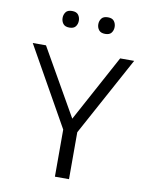

<svg xmlns="http://www.w3.org/2000/svg" viewBox="-99 -996 841 1068"><g transform="rotate(10 322.0 -462.0)"><path d="M286.1 0V-266.1L35.6 -710.9H110.4L325.2 -334.5L529.3 -710.9H608.4L365.7 -265.1V0ZM423.3 -830.6Q398.4 -830.6 387.5 -844.5Q376.5 -858.4 376.5 -877.4Q376.5 -896 387.2 -910.2Q397.9 -924.3 423.3 -924.3Q447.8 -924.3 458.3 -910.2Q468.8 -896 468.8 -877.4Q468.8 -858.4 458.3 -844.5Q447.8 -830.6 423.3 -830.6ZM220.7 -830.6Q196.3 -830.6 185.5 -844.7Q174.8 -858.9 174.8 -877.4Q174.8 -896 185.1 -910.2Q195.3 -924.3 220.7 -924.3Q245.6 -924.3 256.1 -910.2Q266.6 -896 266.6 -877.4Q266.6 -858.4 256.1 -844.5Q245.6 -830.6 220.7 -830.6Z"/></g></svg>

Font: Comme Light
Style: Regular
Weight: 300
Version: Version 1.000;gftools[0.9.27]